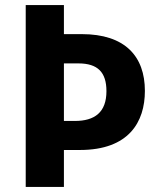

<svg xmlns="http://www.w3.org/2000/svg" viewBox="-20 -734 627 754"><path d="M549 -377C549 -513 471 -600 301 -600H231V-714H81V0H231V-145H294C486 -145 549 -255 549 -377ZM231 -259V-485H288C364 -485 398 -450 398 -376C398 -293 352 -259 274 -259Z"/></svg>

Font: Noto Sans Display
Style: Bold
Weight: 700
Designer: Monotype Design Team
Foundry: Monotype Imaging Inc.
Version: Version 1.900